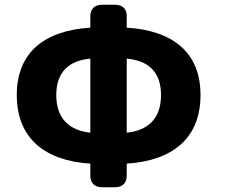

<svg xmlns="http://www.w3.org/2000/svg" viewBox="-20 -738 1040 812"><path d="M362 -46V4C362 36 380 54 412 54H466C498 54 516 36 516 4V-46C709 -58 828 -153 828 -336C828 -518 709 -609 516 -621V-670C516 -701 498 -718 466 -718H412C380 -718 362 -700 362 -668V-621C170 -609 51 -518 51 -336C51 -153 170 -58 362 -46ZM218 -336C218 -436 274 -482 362 -490V-177C274 -186 218 -236 218 -336ZM516 -177V-490C605 -482 661 -436 661 -336C661 -235 605 -186 516 -177Z"/></svg>

Font: コーポレート・ロゴ（ラウンド）ver3 Bold
Style: Regular
Weight: 700
Designer: [KANA_main] LOGOTYPE.JP [Source Han Sans] Ryoko NISHIZUKA 西塚涼子 (kana, bopomofo & ideographs); Paul D. Hunt (Latin, Greek
Version: Version 12.001;FEAKit 1.0